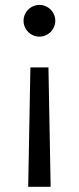

<svg xmlns="http://www.w3.org/2000/svg" viewBox="-20 -545 315 768"><path d="M182.6 202.1H92.8L101.6 -275.4H173.8ZM201.2 -461.9Q201.2 -444.8 192.6 -430.2Q184.1 -415.5 169.4 -407Q154.8 -398.4 137.7 -398.4Q120.6 -398.4 106 -407Q91.3 -415.5 82.8 -430.2Q74.2 -444.8 74.2 -461.9Q74.2 -479 82.8 -493.7Q91.3 -508.3 106 -516.8Q120.6 -525.4 137.7 -525.4Q154.8 -525.4 169.4 -516.8Q184.1 -508.3 192.6 -493.7Q201.2 -479 201.2 -461.9Z"/></svg>

Font: Reddit Sans Vanilla
Style: Regular
Weight: 400
Designer: Stephen Hutchings
Foundry: Reddit
Version: Version 1.013